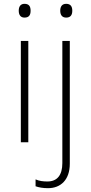

<svg xmlns="http://www.w3.org/2000/svg" viewBox="-20 -744 475 1004"><path d="M108 -724C87 -724 78 -709 78 -688C78 -667 87 -652 108 -652C133 -652 140 -667 140 -688C140 -709 133 -724 108 -724ZM295 -688C295 -667 304 -652 326 -652C350 -652 358 -667 358 -688C358 -709 350 -724 326 -724C304 -724 295 -709 295 -688ZM128 -530H89V0H128ZM231 240C297 240 345 197 345 112V-530H306V109C306 172 279 205 228 205C207 205 186 203 166 194V230C183 236 204 240 231 240Z"/></svg>

Font: Noto Sans Thai Looped ExtraLight
Style: Regular
Weight: 200
Designer: Sasikarn Vongin, Ben Mitchell
Foundry: The Fontpad Ltd
Version: Version 1.001